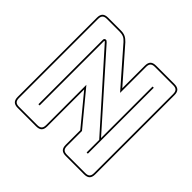

<svg xmlns="http://www.w3.org/2000/svg" viewBox="-180 -916 1112 1112"><g transform="rotate(45 376.5 -360.0)"><path d="M201 -622 569 -208V-630H579V-90H569V-193L191 -617Q190 -618 188.5 -619Q187 -620 186 -620Q185 -620 184.5 -619Q184 -618 184 -617V-90H174V-619Q174 -625 178 -628Q182 -631 186 -631Q190 -631 193 -629Q196 -627 201 -622ZM255 0Q274 0 282.5 -8.5Q291 -17 291 -36V-366L462 -159V-36Q462 -17 470.5 -8.5Q479 0 498 0H648Q667 0 675.5 -8.5Q684 -17 684 -36V-684Q684 -703 675.5 -711.5Q667 -720 648 -720H498Q479 -720 470.5 -711.5Q462 -703 462 -684V-471L268 -693Q255 -708 241.5 -714Q228 -720 209 -720H105Q86 -720 77.5 -711.5Q69 -703 69 -684V-36Q69 -17 77.5 -8.5Q86 0 105 0ZM255 10H105Q81 10 70 -1Q59 -12 59 -36V-684Q59 -708 70 -719Q81 -730 105 -730H209Q231 -730 246 -723Q261 -716 276 -700L452 -499V-684Q452 -708 463 -719Q474 -730 498 -730H648Q672 -730 683 -719Q694 -708 694 -684V-36Q694 -12 683 -1Q672 10 648 10H498Q474 10 463 -1Q452 -12 452 -36V-155L301 -338V-36Q301 -12 290 -1Q279 10 255 10Z"/></g></svg>

Font: Bungee Outline
Style: Regular
Weight: 400
Designer: David Jonathan Ross
Foundry: David Jonathan Ross
Version: Version 1.001;PS 1.0;hotconv 1.0.72;makeotf.lib2.5.5900